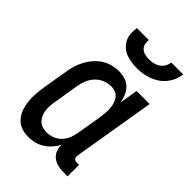

<svg xmlns="http://www.w3.org/2000/svg" viewBox="-223 -844 946 946"><g transform="rotate(45 250.0 -371.0)"><path d="M155 8Q129 8 106 -1Q83 -10 67.5 -28Q52 -46 44 -69.5Q36 -93 33.5 -118Q31 -143 33 -169Q35 -195 39 -221L61 -351Q64 -374 71 -396.5Q78 -419 89.5 -440.5Q101 -462 117.5 -481Q134 -500 154.5 -513Q175 -526 198.5 -532Q222 -538 245 -538Q267 -538 288 -531Q309 -524 323.5 -509.5Q338 -495 346 -475.5Q354 -456 358 -434L374 -530H465L393 -99Q392 -93 393 -88Q394 -83 397 -79Q400 -75 405 -73.5Q410 -72 416 -72H431V8H402Q382 8 363 3.5Q344 -1 329 -12.5Q314 -24 306.5 -42Q299 -60 300 -80Q289 -60 273.5 -43Q258 -26 238.5 -14Q219 -2 198 3Q177 8 155 8ZM205 -72Q225 -72 246 -80Q267 -88 282 -104.5Q297 -121 305 -141Q313 -161 316 -182L338 -312Q340 -328 341.5 -344.5Q343 -361 342 -376.5Q341 -392 336.5 -407Q332 -422 323 -434Q314 -446 299.5 -452Q285 -458 269 -458Q246 -458 224 -448.5Q202 -439 186 -421.5Q170 -404 161.5 -382Q153 -360 149 -337L128 -207Q125 -192 124 -176Q123 -160 125 -145Q127 -130 133 -116Q139 -102 149.5 -91.5Q160 -81 174.5 -76.5Q189 -72 205 -72ZM295 -610Q275 -610 255 -613Q235 -616 217.5 -623Q200 -630 186 -643Q172 -656 163.5 -673Q155 -690 154 -710Q153 -730 156 -750H239Q237 -736 240.5 -722Q244 -708 254 -699Q264 -690 278 -686.5Q292 -683 307 -683Q322 -683 337 -686.5Q352 -690 365 -698.5Q378 -707 386 -721Q394 -735 396 -750H479Q476 -729 468 -709.5Q460 -690 446.5 -673Q433 -656 414.5 -643.5Q396 -631 376 -623.5Q356 -616 335.5 -613Q315 -610 295 -610Z"/></g></svg>

Font: Iosevka Slab Medium
Style: Italic
Weight: 500
Italic angle: -9°
Monospace: yes
Designer: Belleve Invis
Foundry: Belleve Invis
Version: Version 11.1.0; ttfautohint (v1.8.3)